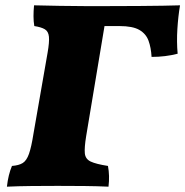

<svg xmlns="http://www.w3.org/2000/svg" viewBox="-20 -699 697 722"><path d="M6 3Q11 -42 25 -75Q51 -77 65.5 -86Q80 -95 89 -120.5Q98 -146 106 -197L159 -501Q166 -541 164 -561Q162 -581 148.5 -589Q135 -597 109 -601Q106 -618 106 -638Q106 -658 108 -679Q154 -678 204.5 -677Q255 -676 301 -676Q347 -676 377 -676Q452 -676 503.5 -676.5Q555 -677 592 -677.5Q629 -678 657 -679Q650 -638 647 -590Q644 -542 648 -497Q602 -485 550 -485Q548 -520 538.5 -546Q529 -572 504 -586.5Q479 -601 429 -601H373L304 -187Q297 -144 299 -122.5Q301 -101 321 -91.5Q341 -82 386 -75Q393 -38 388 3Q347 1 298 0.5Q249 0 197 0Q148 0 98 0.5Q48 1 6 3Z"/></svg>

Font: Vollkorn Black
Style: Italic
Weight: 900
Italic angle: -11°
Designer: Friedrich Althausen
Foundry: Friedrich Althausen
Version: Version 5.000; ttfautohint (v1.8.3)